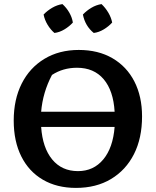

<svg xmlns="http://www.w3.org/2000/svg" viewBox="-20 -907 760 938"><path d="M351 11Q258 11 189.5 -29Q121 -69 84 -143Q47 -217 47 -318Q47 -421 86 -498.5Q125 -576 197 -619.5Q269 -663 365 -663Q460 -663 529.5 -622.5Q599 -582 636.5 -509Q674 -436 674 -338Q674 -232 634.5 -154Q595 -76 522.5 -32.5Q450 11 351 11ZM234 -541Q189 -456 181 -361H540Q534 -464 486.5 -520Q439 -576 356 -576Q288 -576 234 -541ZM361 -71Q437 -71 484.5 -128Q532 -185 540 -287H181Q188 -185 235 -128Q282 -71 361 -71ZM285 -887Q305 -869 318.5 -845.5Q332 -822 336 -797Q319 -778 295 -763.5Q271 -749 246 -746Q227 -762 212.5 -786Q198 -810 193 -836Q211 -855 235 -869Q259 -883 285 -887ZM476 -887Q495 -869 509 -845.5Q523 -822 528 -797Q511 -778 487 -763.5Q463 -749 438 -746Q396 -780 385 -836Q403 -855 426.5 -869Q450 -883 476 -887Z"/></svg>

Font: Piazzolla SemiBold
Style: Regular
Weight: 600
Designer: Juan Pablo del Peral
Foundry: Huerta Tipografica
Version: Version 1.330